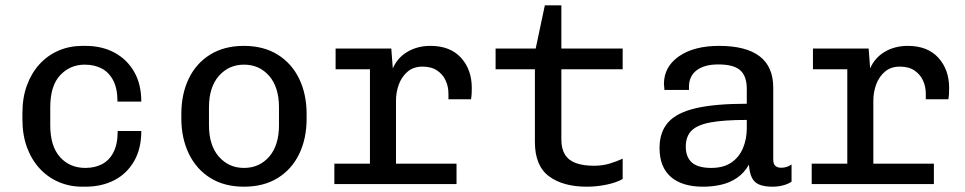

<svg xmlns="http://www.w3.org/2000/svg" viewBox="-20 -694 3640 724"><path d="M290 10Q242.5 10 201.2 -7.8Q160 -25.5 129.2 -59Q98.5 -92.5 81.5 -139Q64.5 -185.5 64.5 -243.5V-267.5Q64.5 -325.8 81.5 -372.1Q98.5 -418.5 129.1 -452Q159.8 -485.5 201 -503.2Q242.2 -521 290.8 -521H302.5Q364.5 -521 411.8 -495.5Q459 -470 485.9 -423.2Q512.8 -376.5 512.8 -311H423Q423 -360 407 -390.6Q391 -421.2 363.4 -435.8Q335.8 -450.2 299.2 -450.2Q244.5 -450.2 207 -410.5Q169.5 -370.8 169.5 -289.2V-221.8Q169.5 -142.5 206.4 -101.6Q243.2 -60.8 301.8 -60.8Q337.5 -60.8 365 -75.1Q392.5 -89.5 408.1 -120.2Q423.8 -151 423.8 -200H512.8Q512.8 -133.2 485.5 -86Q458.2 -38.8 410.8 -14.4Q363.2 10 302 10Z M900 10Q825.8 10 772.9 -23.1Q720 -56.2 691.9 -114.8Q663.8 -173.2 663.8 -247.2V-263.8Q663.8 -339.8 691.9 -397.8Q720 -455.8 773 -488.4Q826 -521 899.2 -521Q974.2 -521 1027.2 -487.9Q1080.2 -454.8 1108.2 -396.8Q1136.2 -338.8 1136.2 -263.8V-247.2Q1136.2 -171.2 1108.1 -113.2Q1080 -55.2 1027.1 -22.6Q974.2 10 900 10ZM900 -60.8Q958 -60.8 995 -103.2Q1032 -145.8 1032 -221.8V-289.2Q1032 -365.2 995 -407.8Q958 -450.2 900 -450.2Q842.8 -450.2 805.4 -407.8Q768 -365.2 768 -289.2V-221.8Q768 -145.8 805.4 -103.2Q842.8 -60.8 900 -60.8Z M1375 0V-432.8H1245.5V-511H1455.5L1461.2 -436Q1478.5 -476.2 1516.2 -498.6Q1554 -521 1603.2 -521Q1677.8 -521 1718.4 -476.2Q1759 -431.5 1759 -362.5Q1759 -352 1758.6 -342.2Q1758.2 -332.5 1756.2 -319.8H1671V-341Q1671 -367.5 1660.4 -390.6Q1649.8 -413.8 1628.2 -428.2Q1606.8 -442.8 1573 -442.8Q1539.5 -442.8 1517.2 -424Q1495 -405.2 1484.1 -376Q1473.2 -346.8 1473.2 -314.5V0ZM1240.8 0V-76.8H1701.5V0Z M2193 10Q2102.8 10 2049.9 -29.5Q1997 -69 1997 -159V-432.8H1848.8V-511H2000L2034.5 -674H2096.8V-511H2328V-432.8H2096.8V-167Q2096.8 -132.8 2110.6 -110.8Q2124.5 -88.8 2151.9 -78.9Q2179.2 -69 2220 -69Q2252 -69 2279.6 -77.4Q2307.2 -85.8 2328 -95.8V-19Q2303.8 -5.2 2266.6 2.4Q2229.5 10 2193 10Z M2631 10Q2552 10 2509.5 -27.1Q2467 -64.2 2467 -136Q2467 -195.8 2499.4 -232.5Q2531.8 -269.2 2604.1 -286Q2676.5 -302.8 2796 -302.8V-358.5Q2796 -407.2 2771.2 -429.1Q2746.5 -451 2688.5 -451Q2635.8 -451 2606.9 -428.9Q2578 -406.8 2578 -366.5V-355H2485.5Q2484.2 -370.8 2483.8 -375.9Q2483.2 -381 2483.2 -380.1Q2483.2 -379.2 2483.4 -377Q2483.5 -374.8 2483.5 -376.5Q2483.5 -442.5 2540.4 -481.8Q2597.2 -521 2691.5 -521Q2793 -521 2844.4 -481.8Q2895.8 -442.5 2895.8 -363.2V-92.2Q2895.8 -75.5 2903.8 -68.5Q2911.8 -61.5 2925.2 -61.5Q2947.8 -61.5 2964.8 -73.8V-9Q2952 0 2932.9 5Q2913.8 10 2893.2 10Q2863.2 10 2844.1 2.5Q2825 -5 2815.8 -22.9Q2806.5 -40.8 2804 -73.2Q2786.5 -42 2759.6 -23.6Q2732.8 -5.2 2699.8 2.4Q2666.8 10 2631 10ZM2662 -60.8Q2707.5 -60.8 2737.1 -80.6Q2766.8 -100.5 2781.4 -134.9Q2796 -169.2 2796 -211V-241.8Q2709.5 -241.8 2659.2 -232.4Q2609 -223 2587.5 -201.2Q2566 -179.5 2566 -141Q2566 -101.2 2589.2 -81Q2612.5 -60.8 2662 -60.8Z M3175 0V-432.8H3045.5V-511H3255.5L3261.2 -436Q3278.5 -476.2 3316.2 -498.6Q3354 -521 3403.2 -521Q3477.8 -521 3518.4 -476.2Q3559 -431.5 3559 -362.5Q3559 -352 3558.6 -342.2Q3558.2 -332.5 3556.2 -319.8H3471V-341Q3471 -367.5 3460.4 -390.6Q3449.8 -413.8 3428.2 -428.2Q3406.8 -442.8 3373 -442.8Q3339.5 -442.8 3317.2 -424Q3295 -405.2 3284.1 -376Q3273.2 -346.8 3273.2 -314.5V0ZM3040.8 0V-76.8H3501.5V0Z"/></svg>

Font: Chivo Mono Medium
Style: Regular
Weight: 500
Monospace: yes
Designer: Hector Gatti
Foundry: Omnibus-Type
Version: Version 1.008